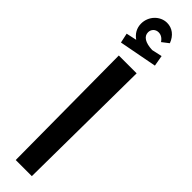

<svg xmlns="http://www.w3.org/2000/svg" viewBox="-349 -982 952 952"><g transform="rotate(45 127.0 -506.0)"><path d="M70 0H183L190 -728H65ZM16 -832 27 -781 227 -819 217 -876 163 -864C113 -866 86 -883 86 -912C86 -933 102 -949 123 -949C139 -949 153 -942 166 -923L201 -950C186 -990 156 -1012 120 -1012C72 -1012 31 -970 31 -918C31 -887 46 -861 71 -844Z"/></g></svg>

Font: Wafeq
Style: Bold
Weight: 700
Designer: Rasmus Andersson & Azza Alameddine
Foundry: Google & TypeTogether
Version: Version 3.000;FEAKit 1.0